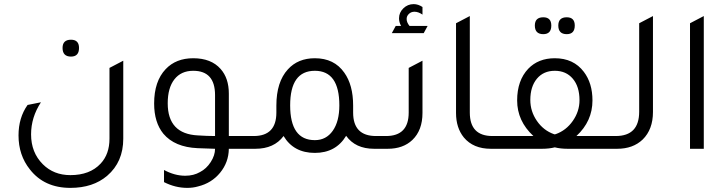

<svg xmlns="http://www.w3.org/2000/svg" viewBox="-20 -723 3530 933"><path d="M325 -448Q284 -448 284 -490Q284 -530 325 -530Q364 -530 364 -490Q364 -448 325 -448ZM579 -49Q579 64 501 131Q432 190 322 190Q195 190 125 100Q70 31 70 -65Q70 -151 114 -213L179 -226Q131 -153 131 -70Q131 18 188 75Q241 128 322 128Q417 128 469 72Q512 26 512 -49V-393L579 -428Z M1198 -62V0H1092Q1091 66 1049.5 116.5Q1008 167 942 183Q918 190 890 190Q832 190 777 162V103Q829 131 880 131Q921 131 952 113Q983 97 1004 64.5Q1025 32 1025 0L940 -3Q829 -8 774 -73Q729 -128 729 -220Q729 -328 785 -387Q835 -440 919 -440Q1006 -440 1052 -388Q1092 -343 1092 -268V-62ZM1025 -261Q1025 -379 919 -379Q860 -379 827.5 -337.5Q795 -296 795 -221Q795 -72 942 -65Q986 -62 1025 -62Z M1807 -62H1841V0H1798Q1707 0 1662 -63Q1612 20 1510 20Q1407 20 1358 -62Q1312 0 1221 0H1178V-62H1213Q1323 -62 1323 -176V-210Q1323 -325 1379 -386Q1428 -440 1510 -440Q1604 -440 1653 -370Q1696 -310 1696 -210V-176Q1696 -62 1807 -62ZM1510 -42Q1565 -42 1597 -87.5Q1629 -133 1629 -211Q1629 -379 1510 -379Q1390 -379 1390 -211Q1390 -42 1510 -42Z M1884 -562 1903 -597H1929Q1919 -615 1919 -634Q1919 -662 1940 -682.5Q1961 -703 1990 -703Q2012 -703 2033 -689V-652Q2013 -666 1994 -666Q1978 -666 1967 -655.5Q1956 -645 1956 -631Q1956 -614 1970 -597H2058L2039 -562ZM1821 0V-62H1856Q1966 -62 1966 -176V-393L2033 -428V-174Q2033 -90 1984 -43Q1939 0 1864 0Z M2365 0Q2280 0 2234 -55Q2196 -102 2196 -174V-610L2263 -645V-176Q2263 -62 2373 -62H2408V0Z M2620 -557Q2579 -557 2579 -599Q2579 -639 2620 -639Q2659 -639 2659 -599Q2659 -557 2620 -557ZM2734 -557Q2693 -557 2693 -599Q2693 -639 2734 -639Q2773 -639 2773 -599Q2773 -557 2734 -557ZM2781 -62H2964V0H2738Q2704 0 2676 -7Q2648 0 2614 0H2388V-62H2572Q2493 -135 2493 -235Q2493 -332 2547 -389Q2596 -440 2676 -440Q2767 -440 2817 -374Q2859 -319 2859 -235Q2859 -134 2781 -62ZM2680 -71Q2731 -89 2763.5 -135.5Q2796 -182 2796 -236Q2796 -302 2763.5 -340.5Q2731 -379 2676 -379Q2621 -379 2589 -340.5Q2557 -302 2557 -237Q2557 -182 2589 -135.5Q2621 -89 2672 -71L2676 -70L2678 -71Z M2944 0V-62H2972Q3086 -62 3086 -180V-610L3153 -645V-179Q3153 -94 3103 -45Q3056 0 2979 0Z M3333 0V-610L3400 -645V0Z"/></svg>

Font: Space Grotesk
Style: Regular
Weight: 400
Designer: Florian Karsten
Foundry: Florian Karsten
Version: Version 2.000